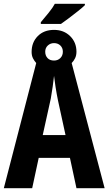

<svg xmlns="http://www.w3.org/2000/svg" viewBox="-20 -982 566 1002"><path d="M193 -866Q221 -899 234 -915.5Q247 -932 253.5 -941.5Q260 -951 266 -962H423V-955Q411 -943 387 -924Q363 -905 338.5 -886.5Q314 -868 298 -857H193ZM169 -653Q159 -664 152 -678Q145 -692 145 -711Q145 -761 177 -793.5Q209 -826 262 -826Q313 -826 346 -793.5Q379 -761 379 -712Q379 -693 372 -678.5Q365 -664 354 -653L526 0H379L345 -158H182L148 0H0ZM262 -666Q282 -666 295 -679Q308 -692 308 -712Q308 -732 295 -744.5Q282 -757 262 -757Q243 -757 229.5 -744.5Q216 -732 216 -712Q216 -692 228 -679Q240 -666 262 -666ZM203 -277H322L283 -456Q276 -489 270 -527.5Q264 -566 262 -586Q260 -564 255 -530Q250 -496 245 -467Z"/></svg>

Font: Noto Sans ExtraCondensed
Style: Bold
Weight: 700
Width: 2
Designer: Monotype Design Team
Foundry: Monotype Imaging Inc.
Version: Version 2.013; ttfautohint (v1.8.4.7-5d5b)